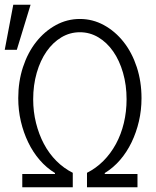

<svg xmlns="http://www.w3.org/2000/svg" viewBox="-37 -790 657 810"><path d="M300 -654Q342 -654 378 -632.5Q414 -611 440.5 -573Q467 -535 482 -483Q497 -431 497 -371Q497 -319 485.5 -271Q474 -223 452 -182.5Q430 -142 399 -111Q368 -80 330 -61V0H543V-56H405V-60Q441 -82 469.5 -115Q498 -148 518 -189.5Q538 -231 549 -278Q560 -325 560 -376Q560 -446 540 -507Q520 -568 484.5 -613Q449 -658 401.5 -684Q354 -710 300 -710Q246 -710 198.5 -684Q151 -658 115.5 -613Q80 -568 60 -507Q40 -446 40 -376Q40 -325 51 -278Q62 -231 82 -189.5Q102 -148 130.5 -115Q159 -82 195 -60V-56H57V0H270V-61Q232 -80 201 -111Q170 -142 148.5 -182.5Q127 -223 115 -271Q103 -319 103 -371Q103 -431 118 -483Q133 -535 159.5 -573Q186 -611 222 -632.5Q258 -654 300 -654ZM92 -770H19L-17 -580H34Z"/></svg>

Font: CommitMonoV142 ExtLt
Style: Regular
Weight: 200
Monospace: yes
Designer: Eigil Nikolajsen
Foundry: Eigil Nikolajsen
Version: Version 1.142